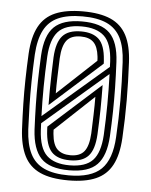

<svg xmlns="http://www.w3.org/2000/svg" viewBox="-48 -649 549 699"><g transform="rotate(5 227.0 -300.0)"><path d="M227.2 8.8Q163.2 8.8 124 -9.1Q84.8 -27 65.8 -64.8Q46.8 -102.5 43.5 -162Q41.2 -208.8 40.2 -253.2Q39.2 -297.8 40.1 -343.2Q41 -388.8 43.5 -438.5Q47 -500 67.1 -537.5Q87.2 -575 126.6 -591.9Q166 -608.8 227.2 -608.8Q289.5 -608.8 328.8 -591.5Q368 -574.2 387.6 -536.6Q407.2 -499 410.2 -438.2Q413.8 -368 414 -300.5Q414.2 -233 410.2 -162Q406.8 -100.2 386.8 -62.8Q366.8 -25.2 327.6 -8.2Q288.5 8.8 227.2 8.8ZM227.2 -9.5Q309 -9.5 345.9 -45.6Q382.8 -81.8 387.2 -163.2Q391.2 -232.8 391.1 -297.9Q391 -363 387.2 -437Q384.5 -491 367.8 -524.8Q351 -558.5 316.8 -574.5Q282.5 -590.5 227.2 -590.5Q172.8 -590.5 138.4 -575Q104 -559.5 86.8 -525.6Q69.5 -491.8 66.2 -437Q63.5 -383.8 62.9 -338.6Q62.2 -293.5 63.2 -251.1Q64.2 -208.8 66.2 -163.2Q69.2 -109.2 86.1 -75.2Q103 -41.2 137.4 -25.4Q171.8 -9.5 227.2 -9.5ZM227.2 -28Q155 -28 124 -60.8Q93 -93.5 89 -165Q86.8 -212 85.9 -255.4Q85 -298.8 85.9 -342.8Q86.8 -386.8 89.2 -435.8Q93.2 -509.5 125.6 -540.8Q158 -572 227.2 -572Q297.5 -572 329.1 -540.1Q360.8 -508.2 364.5 -436.2Q367 -386.2 367.8 -342.2Q368.5 -298.2 367.8 -255.2Q367 -212.2 364.5 -164.5Q360.5 -92.8 329.1 -60.4Q297.8 -28 227.2 -28ZM227.2 -46.2Q285.2 -46.2 311.6 -74.1Q338 -102 341.8 -166.8Q344.8 -225.5 345.1 -279.2Q345.5 -333 343.5 -390L111 -189.8Q111.2 -185.8 111.2 -183.4Q111.2 -181 111.5 -177.4Q111.8 -173.8 112 -165.2Q115.5 -99.2 143.5 -72.8Q171.5 -46.2 227.2 -46.2ZM227.2 -64.5Q180.8 -64.5 159.2 -88.2Q137.8 -112 135 -166.5Q134.8 -168.8 134.8 -171Q134.8 -173.2 134.6 -175.4Q134.5 -177.5 134.5 -179.5L321.8 -347.8Q322.5 -302.5 321.9 -258.5Q321.2 -214.5 318.8 -167.5Q315.8 -111.5 294.1 -88Q272.5 -64.5 227.2 -64.5ZM227.2 -83Q261.8 -83 277.6 -103Q293.5 -123 296 -168.8Q297.2 -201.5 298.4 -237Q299.5 -272.5 299.2 -302.8L158 -170.2Q158.2 -168.2 158.4 -165.6Q158.5 -163 158.6 -160.4Q158.8 -157.8 159 -155Q162.5 -115 179.6 -99Q196.8 -83 227.2 -83ZM109.8 -215.8 342.5 -416Q342.2 -421 342 -426.8Q341.8 -432.5 341.8 -435Q338.2 -501.8 310.1 -527.8Q282 -553.8 227.2 -553.8Q167.2 -553.8 141.4 -525Q115.5 -496.2 112 -433.8Q109 -375.5 108.5 -322.9Q108 -270.2 109.8 -215.8ZM132 -258.2Q131.5 -281.2 131.8 -312.4Q132 -343.5 133 -375.8Q134 -408 135 -433Q138 -487.8 159.4 -511.6Q180.8 -535.5 227.2 -535.5Q269.8 -535.5 292.1 -514.4Q314.5 -493.2 318.2 -440Q318.5 -437.8 318.6 -435.2Q318.8 -432.8 318.9 -430.2Q319 -427.8 319 -425.5ZM154.5 -302.8 295.2 -434.2Q295 -437.2 294.8 -442.8Q294.5 -448.2 294.2 -449.5Q290.2 -485.5 274.2 -501.2Q258.2 -517 227.2 -517Q191.8 -517 176 -496.8Q160.2 -476.5 157.8 -431.8Q156.5 -398.8 155.4 -364.6Q154.2 -330.5 154.5 -302.8Z"/></g></svg>

Font: Big Shoulders Inline Text Thin
Style: Bold
Weight: 700
Version: Version 2.002